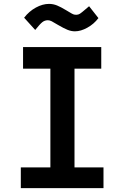

<svg xmlns="http://www.w3.org/2000/svg" viewBox="-20 -967 640 987"><path d="M87 -106.5H239V-614H98.5V-725H500.5V-614H363V-106.5H512V0H87ZM278 -839Q256 -852.5 245.5 -857.8Q235 -863 226 -863Q210 -863 197.2 -852.8Q184.5 -842.5 161 -813L104 -876Q129.5 -909 164.2 -928Q199 -947 232 -947Q253.5 -947 273.5 -938.8Q293.5 -930.5 319 -915L337.5 -904Q350.5 -896 356.8 -893.5Q363 -891 372 -891Q382.5 -891 391 -896.5Q399.5 -902 418 -918L438 -935L486 -874Q463 -843.5 429.2 -824.8Q395.5 -806 365 -806Q346 -806 326.5 -814Q307 -822 278 -839Z"/></svg>

Font: JuliaMono
Style: Bold
Weight: 700
Monospace: yes
Designer: cormullion
Foundry: corm
Version: Version 0.055; ttfautohint (v1.8.4)